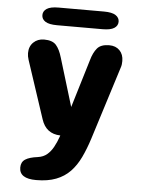

<svg xmlns="http://www.w3.org/2000/svg" viewBox="-59 -701 738 986"><g transform="rotate(5 309.5 -208.0)"><path d="M164.5 238Q78 238 78 181Q78 152.5 98.8 138.8Q119.5 125 163.5 119.5Q191.5 115.5 210.2 99.8Q229 84 242.5 59.5Q256 35 266.5 5L268.5 -1Q194.5 -3 171 -75.5L72.5 -373.5Q66.5 -391.5 66.5 -408Q66.5 -442.5 88.2 -463.5Q110 -484.5 143 -484.5Q186 -484.5 205 -463Q224 -441.5 236 -400L311.5 -151.5L386.5 -399.5Q397.5 -439 416.8 -461.8Q436 -484.5 479 -484.5Q512.5 -484.5 532.5 -464Q552.5 -443.5 552.5 -409.5Q552.5 -401.5 551.5 -392.5Q550.5 -383.5 547 -374L429 0Q411.5 55 390.5 99Q369.5 143 339.8 174Q310 205 267.2 221.5Q224.5 238 164.5 238ZM123 -609Q123 -629.5 142 -642Q161 -654.5 202.5 -654.5H436.5Q478 -654.5 497 -642Q516 -629.5 516 -609Q516 -588 497 -575.8Q478 -563.5 436.5 -563.5H202.5Q161 -563.5 142 -575.8Q123 -588 123 -609Z"/></g></svg>

Font: Sono Monospace
Style: Bold
Weight: 700
Designer: Tyler Finck
Foundry: Tyler Finck
Version: Version 2.112